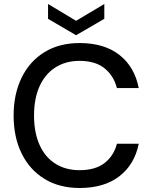

<svg xmlns="http://www.w3.org/2000/svg" viewBox="-20 -927 761 959"><path d="M378 12Q276 12 202 -33.5Q128 -79 88 -160.5Q48 -242 48 -350Q48 -457 88 -539Q128 -621 202 -666.5Q276 -712 378 -712Q500 -712 576 -653Q652 -594 673 -487H564Q548 -549 502 -586Q456 -623 377 -623Q308 -623 256.5 -590Q205 -557 177.5 -496Q150 -435 150 -350Q150 -265 177.5 -203.5Q205 -142 256.5 -109.5Q308 -77 377 -77Q456 -77 502 -112.5Q548 -148 564 -209H673Q652 -105 576 -46.5Q500 12 378 12ZM360 -751 220 -833V-907L360 -823L501 -907V-833Z"/></svg>

Font: DM Sans 12pt Medium
Style: Regular
Weight: 500
Version: Version 4.004;gftools[0.9.30]